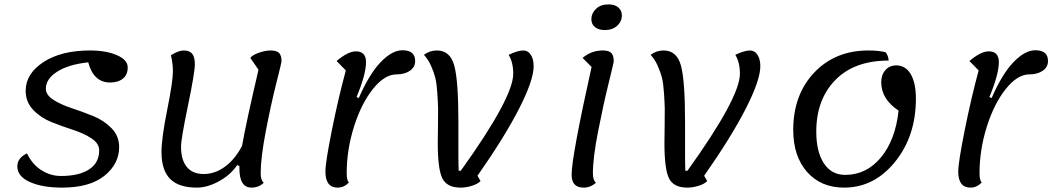

<svg xmlns="http://www.w3.org/2000/svg" viewBox="-20 -830 4796 875"><path d="M263 25Q173 25 116 -0.5Q59 -26 59 -72Q59 -110 103 -131Q127 -81 168.5 -54.5Q210 -28 258 -28Q340 -28 386 -58Q432 -88 432 -145Q432 -176 397.5 -199Q363 -222 313.5 -238Q264 -254 215 -273.5Q166 -293 131.5 -329Q97 -365 97 -416Q97 -494 178 -547Q259 -600 390 -600Q464 -600 513 -578.5Q562 -557 562 -523Q562 -489 540 -471.5Q518 -454 481 -454Q407 -454 382 -546Q291 -536 240 -503Q189 -470 189 -426Q189 -397 223.5 -375Q258 -353 307 -337Q356 -321 405 -301Q454 -281 488.5 -245.5Q523 -210 523 -160Q523 -83 456 -29Q389 25 263 25Z M877 25Q795 25 755.5 -14.5Q716 -54 716 -137Q716 -200 742 -329.5Q768 -459 768 -505Q768 -540 759 -578Q793 -600 817 -600Q844 -600 856 -585Q868 -570 868 -537Q868 -500 836.5 -348Q805 -196 805 -162Q805 -101 831.5 -69Q858 -37 908 -37Q960 -37 1005.5 -70.5Q1051 -104 1083 -165Q1101 -268 1158 -512L1121 -566Q1128 -578 1158 -589Q1188 -600 1213 -600Q1240 -600 1251.5 -589Q1263 -578 1263 -550Q1263 -545 1239 -450Q1215 -355 1191.5 -233Q1168 -111 1168 -40Q1168 -9 1182 3Q1159 25 1126 25Q1071 25 1071 -63V-73L1061 -78Q1031 -33 978 -4Q925 25 877 25Z M1519 25Q1463 25 1463 -48Q1463 -90 1492.5 -237Q1522 -384 1556 -509L1514 -552Q1566 -596 1602 -596Q1648 -596 1648 -547Q1648 -491 1605 -388L1615 -383Q1663 -493 1715 -547Q1767 -601 1814 -601Q1872 -601 1872 -552Q1872 -524 1848 -507.5Q1824 -491 1787 -491Q1733 -491 1680 -425Q1627 -359 1593.5 -253.5Q1560 -148 1560 -40Q1560 -9 1570 2Q1547 25 1519 25Z M2079 25Q2017 25 1996 -17Q1975 -59 1975 -178Q1975 -200 1976 -255.5Q1977 -311 1976.5 -336Q1976 -361 1973 -406Q1970 -451 1963.5 -476.5Q1957 -502 1944 -531Q1931 -560 1912 -580Q1938 -600 1971 -600Q2031 -600 2050 -532Q2069 -464 2069 -275Q2069 -219 2069 -177Q2069 -135 2069 -114Q2069 -93 2069.5 -80Q2070 -67 2070 -61Q2070 -55 2070 -52H2080Q2319 -385 2319 -494Q2319 -546 2298 -580Q2339 -600 2365 -600Q2386 -600 2399 -580.5Q2412 -561 2412 -528Q2412 -465 2346 -335.5Q2280 -206 2156 -29L2170 -5Q2158 8 2131.5 16.5Q2105 25 2079 25Z M2736 -693Q2708 -693 2691.5 -706.5Q2675 -720 2675 -743Q2675 -769 2696 -789.5Q2717 -810 2753 -810Q2782 -810 2798 -796Q2814 -782 2814 -760Q2814 -732 2792.5 -712.5Q2771 -693 2736 -693ZM2640 25Q2585 25 2585 -33Q2585 -116 2676 -525L2635 -566Q2675 -600 2727 -600Q2754 -600 2765.5 -589Q2777 -578 2777 -550Q2777 -545 2753.5 -450Q2730 -355 2706 -233Q2682 -111 2682 -40Q2682 -9 2696 3Q2671 25 2640 25Z M3112 25Q3050 25 3029 -17Q3008 -59 3008 -178Q3008 -200 3009 -255.5Q3010 -311 3009.5 -336Q3009 -361 3006 -406Q3003 -451 2996.5 -476.5Q2990 -502 2977 -531Q2964 -560 2945 -580Q2971 -600 3004 -600Q3064 -600 3083 -532Q3102 -464 3102 -275Q3102 -219 3102 -177Q3102 -135 3102 -114Q3102 -93 3102.5 -80Q3103 -67 3103 -61Q3103 -55 3103 -52H3113Q3352 -385 3352 -494Q3352 -546 3331 -580Q3372 -600 3398 -600Q3419 -600 3432 -580.5Q3445 -561 3445 -528Q3445 -465 3379 -335.5Q3313 -206 3189 -29L3203 -5Q3191 8 3164.5 16.5Q3138 25 3112 25Z M3827 25Q3721 25 3658 -46.5Q3595 -118 3595 -238Q3595 -398 3690.5 -499Q3786 -600 3938 -600Q3983 -600 4016 -592Q4028 -577 4030 -554Q3873 -554 3786.5 -465Q3700 -376 3700 -230Q3700 -139 3734.5 -86Q3769 -33 3832 -33Q3929 -33 3995 -113Q4061 -193 4075 -326Q3996 -378 3996 -456Q3996 -489 4015 -510.5Q4034 -532 4064 -532Q4107 -532 4130.5 -492Q4154 -452 4154 -380Q4154 -210 4059 -92.5Q3964 25 3827 25Z M4403 25Q4347 25 4347 -48Q4347 -90 4376.5 -237Q4406 -384 4440 -509L4398 -552Q4450 -596 4486 -596Q4532 -596 4532 -547Q4532 -491 4489 -388L4499 -383Q4547 -493 4599 -547Q4651 -601 4698 -601Q4756 -601 4756 -552Q4756 -524 4732 -507.5Q4708 -491 4671 -491Q4617 -491 4564 -425Q4511 -359 4477.5 -253.5Q4444 -148 4444 -40Q4444 -9 4454 2Q4431 25 4403 25Z"/></svg>

Font: Lemonada Light
Style: Regular
Weight: 300
Designer: Mohamed Gaber (Arabic), Eduardo Tunni (Latin)
Foundry: Kief Type Foundry
Version: Version 4.004